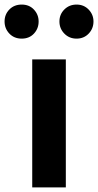

<svg xmlns="http://www.w3.org/2000/svg" viewBox="-62 -820 429 840"><path d="M79 0V-560H226V0ZM33 -651Q0 -651 -21 -673Q-42 -695 -42 -726Q-42 -757 -21 -778.5Q0 -800 33 -800Q66 -800 86.5 -778Q107 -756 107 -726Q107 -695 86.5 -673Q66 -651 33 -651ZM273 -651Q241 -651 219.5 -673Q198 -695 198 -726Q198 -757 219.5 -778.5Q241 -800 273 -800Q305 -800 326 -778Q347 -756 347 -726Q347 -695 326 -673Q305 -651 273 -651Z"/></svg>

Font: Noto Sans KR
Style: Bold
Weight: 700
Designer: Ryoko NISHIZUKA  (kana, bopomofo & ideographs); Paul D. Hunt (Latin, Greek & Cyrillic); Sandoll Communications , Soo-you
Foundry: Adobe
Version: Version 2.004-H2;hotconv 1.0.118;makeotfexe 2.5.65603